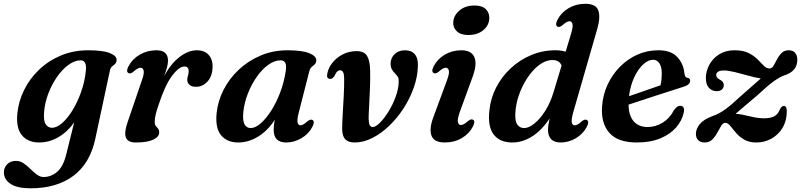

<svg xmlns="http://www.w3.org/2000/svg" viewBox="-66 -739 4222 1012"><path d="M436 -6Q408.5 122 320.8 187.8Q233 253.5 94.5 253.5Q25 253.5 -10.2 230.2Q-45.5 207 -45.5 169.5Q-45.5 144.5 -28.2 126.8Q-11 109 18 109Q40.5 109 59 122Q77.5 135 94.5 151.8Q111.5 168.5 128.5 181.2Q145.5 194 164 194Q203.5 194 236 166Q268.5 138 284.5 69.5L325 -94Q289.5 -43.5 241.5 -15.8Q193.5 12 140 12Q82 12 50 -25.5Q18 -63 25.5 -141.5Q31.5 -204 60.5 -263.5Q89.5 -323 138.8 -370.5Q188 -418 254 -446Q320 -474 399.5 -474Q477 -474 514 -458.8Q551 -443.5 548.5 -421Q547 -407.5 539.5 -401Q532 -394.5 524.2 -388.2Q516.5 -382 513.5 -368ZM166.5 -149.5Q162.5 -101.5 175.2 -83.5Q188 -65.5 207.5 -65.5Q234 -65.5 263 -91.5Q292 -117.5 318 -160.8Q344 -204 362.2 -256.5Q380.5 -309 386 -362Q393.5 -421 359.5 -421Q327.5 -421 295 -397.2Q262.5 -373.5 235 -334.2Q207.5 -295 189 -246.8Q170.5 -198.5 166.5 -149.5Z M611.5 -353.5Q596.5 -361.5 612 -391Q632 -428.5 671.2 -451.2Q710.5 -474 758.5 -474Q819.5 -474 819.5 -419.5Q819.5 -403 813.8 -382.2Q808 -361.5 799.5 -339Q836.5 -406 882.2 -440Q928 -474 971 -474Q1012.5 -474 1034.2 -449.2Q1056 -424.5 1054.5 -385Q1053 -336 1027.2 -308.8Q1001.5 -281.5 968 -281.5Q943 -281.5 932 -292.5Q921 -303.5 921 -317.5Q921 -329.5 924.8 -340.5Q928.5 -351.5 928.5 -363.5Q928.5 -388.5 906 -388.5Q878 -388.5 841.5 -340.5Q805 -292.5 771.5 -191Q759.5 -156 754.5 -135Q749.5 -114 749.5 -97Q749.5 -82 755.5 -74.8Q761.5 -67.5 767.2 -60.8Q773 -54 773 -40Q773 -18 742 -3Q711 12 649.5 12Q606.5 12 597.2 -15.2Q588 -42.5 606.5 -95L681.5 -314.5Q695 -352 691 -367Q687 -382 674.5 -382Q661 -382 639.5 -363Q622.5 -348 611.5 -353.5Z M1509 -147Q1499 -108 1502.5 -93.2Q1506 -78.5 1517.5 -78.5Q1531 -78.5 1552.5 -98Q1569.5 -112.5 1580.5 -107Q1595.5 -99.5 1580 -69.5Q1560.5 -32.5 1522.2 -10.2Q1484 12 1443 12Q1376.5 12 1376.5 -54Q1376.5 -65.5 1377.8 -78.2Q1379 -91 1382.5 -108Q1345.5 -50.5 1294.8 -19.2Q1244 12 1189.5 12Q1131 12 1099.2 -26.2Q1067.5 -64.5 1076 -145Q1082.5 -206.5 1112.2 -265.2Q1142 -324 1191.8 -371Q1241.5 -418 1307 -446Q1372.5 -474 1450 -474Q1528 -474 1565.8 -458Q1603.5 -442 1601 -418.5Q1599.5 -405.5 1592 -399Q1584.5 -392.5 1576.5 -385.8Q1568.5 -379 1565 -366ZM1216.5 -148.5Q1212 -102 1223.2 -83Q1234.5 -64 1255 -64Q1279.5 -64 1307.8 -88.5Q1336 -113 1363 -155Q1390 -197 1410.5 -250.8Q1431 -304.5 1440 -363.5Q1449.5 -421 1413.5 -421Q1380.5 -421 1347.5 -397Q1314.5 -373 1286.8 -333.2Q1259 -293.5 1240.2 -245.2Q1221.5 -197 1216.5 -148.5Z M1737.5 -58Q1737.5 -87 1740.2 -134.8Q1743 -182.5 1745.8 -234.2Q1748.5 -286 1748 -327Q1747.5 -368.5 1727 -368.5Q1710.5 -368.5 1700.5 -345.5Q1693.5 -332.5 1687.8 -327.8Q1682 -323 1675 -323Q1653.5 -323.5 1659 -350.5Q1664.5 -380.5 1685.8 -407.8Q1707 -435 1740.2 -452.2Q1773.5 -469.5 1813.5 -469.5Q1853.5 -469.5 1868.8 -444.2Q1884 -419 1885 -366.5Q1886 -323.5 1884 -272.5Q1882 -221.5 1879.5 -178Q1877 -134.5 1877 -114.5Q1877.5 -89 1882.8 -79.2Q1888 -69.5 1899 -69.5Q1914 -69.5 1936.5 -92Q1959 -114.5 1981.2 -150.2Q2003.5 -186 2018.8 -227Q2034 -268 2035.5 -305Q2036.5 -322.5 2032.2 -331.2Q2028 -340 2016 -352Q2004 -363.5 1998 -376.5Q1992 -389.5 1993 -408Q1995 -436.5 2015.5 -455.2Q2036 -474 2069 -474Q2102.5 -474 2120.8 -452.5Q2139 -431 2136.5 -387.5Q2134.5 -331.5 2114 -274.5Q2093.5 -217.5 2060 -166.2Q2026.5 -115 1984.2 -74.8Q1942 -34.5 1895.5 -11.2Q1849 12 1803.5 12Q1771 12 1754.5 -4.2Q1738 -20.5 1737.5 -58Z M2402 -554.5Q2362.5 -554.5 2341.8 -574.2Q2321 -594 2323 -623Q2325 -657 2355.5 -683.5Q2386 -710 2435.5 -710Q2477 -710 2496 -689.5Q2515 -669 2513 -640.5Q2511 -604 2480.5 -579.2Q2450 -554.5 2402 -554.5ZM2357 -147.5Q2344 -109.5 2347.5 -94.8Q2351 -80 2363.5 -80Q2377 -80 2398.5 -99Q2415.5 -114 2426.5 -108.5Q2441.5 -100.5 2426 -71Q2406.5 -33.5 2367.5 -10.8Q2328.5 12 2278.5 12Q2222 12 2208.5 -23.5Q2195 -59 2218 -121L2289.5 -314.5Q2303.5 -352 2299.8 -367Q2296 -382 2283.5 -382Q2269.5 -382 2248.5 -363Q2231.5 -348 2220.5 -353.5Q2205 -361.5 2220.5 -391Q2240.5 -428.5 2279 -451.2Q2317.5 -474 2366 -474Q2417.5 -474 2433.8 -438.8Q2450 -403.5 2426 -336.5Z M3082 -586.5 2955.5 -147.5Q2944.5 -108.5 2947.8 -93.5Q2951 -78.5 2963.5 -78.5Q2977.5 -78.5 2998.5 -98Q3015.5 -112.5 3026.5 -107Q3042 -99.5 3026.5 -69.5Q3006.5 -32.5 2968.8 -10.2Q2931 12 2890 12Q2855 12 2838.8 -5.5Q2822.5 -23 2822.5 -54Q2822.5 -78 2831 -115Q2789 -51 2738 -19.5Q2687 12 2635 12Q2568.5 12 2536.2 -29.8Q2504 -71.5 2513.5 -156.5Q2519.5 -220 2549 -277.5Q2578.5 -335 2625.8 -379Q2673 -423 2733.2 -448.5Q2793.5 -474 2861.5 -474Q2892 -474 2915.5 -466.5L2943.5 -559.5Q2955 -597.5 2951.5 -612.2Q2948 -627 2936 -627Q2922 -627 2901 -608Q2884 -593 2873 -598.5Q2857.5 -606.5 2873 -636Q2893 -673.5 2931.5 -696.2Q2970 -719 3019 -719Q3075 -719 3087.5 -684.2Q3100 -649.5 3082 -586.5ZM2650 -137.5Q2648.5 -97.5 2661.8 -80.8Q2675 -64 2697 -64Q2721.5 -64 2751.5 -88.5Q2781.5 -113 2808.8 -156.2Q2836 -199.5 2852.5 -256L2894 -393.5Q2882.5 -422.5 2846 -422.5Q2810.5 -422.5 2776.2 -396.8Q2742 -371 2713.8 -328.5Q2685.5 -286 2668.5 -236Q2651.5 -186 2650 -137.5Z M3537.5 -144Q3529 -104 3498.5 -68.2Q3468 -32.5 3415.8 -10.2Q3363.5 12 3290 12Q3190 12 3145.2 -39.5Q3100.5 -91 3107.5 -180Q3112 -240.5 3136.8 -293.5Q3161.5 -346.5 3201.8 -387.2Q3242 -428 3293.5 -451Q3345 -474 3404 -474Q3470.5 -474 3503.5 -438.8Q3536.5 -403.5 3541.5 -352Q3544 -331 3556.5 -329Q3571.5 -327 3571.5 -313.5Q3571.5 -304 3563.8 -295.8Q3556 -287.5 3534.5 -281Q3512.5 -274 3477 -262.5Q3441.5 -251 3400.2 -237.8Q3359 -224.5 3318.8 -211.2Q3278.5 -198 3247 -187.5Q3248 -129 3274.5 -99.2Q3301 -69.5 3347 -69.5Q3390.5 -69.5 3428 -93.2Q3465.5 -117 3486.5 -159Q3497 -172 3504.2 -177Q3511.5 -182 3520 -181.5Q3530.5 -181.5 3536.5 -172.5Q3542.5 -163.5 3537.5 -144ZM3376.5 -424Q3350.5 -424 3323.8 -399.2Q3297 -374.5 3276.8 -331.2Q3256.5 -288 3249.5 -232Q3288.5 -245.5 3335 -261.5Q3381.5 -277.5 3415.5 -289.5Q3422 -316.5 3422 -355Q3422 -385.5 3409.8 -404.8Q3397.5 -424 3376.5 -424Z M4081 -152Q4081 -102.5 4058.8 -65.5Q4036.5 -28.5 4000 -8.2Q3963.5 12 3921 12Q3881.5 12 3855.5 -3.8Q3829.5 -19.5 3812.5 -39.8Q3795.5 -60 3782.8 -75.8Q3770 -91.5 3757 -91.5Q3744.5 -91.5 3735.2 -76Q3726 -60.5 3715 -40Q3704 -19.5 3688.5 -3.8Q3673 12 3648 12Q3627 12 3614.5 0.2Q3602 -11.5 3602 -34Q3602 -59.5 3622.5 -84.8Q3643 -110 3690.5 -127.5Q3723 -138.5 3755.8 -162Q3788.5 -185.5 3838 -232Q3874.5 -264 3901 -287.5Q3927.5 -311 3944 -325.5Q3917 -329.5 3880 -339.8Q3843 -350 3807.8 -358.8Q3772.5 -367.5 3750.5 -367.5Q3709 -367.5 3709 -343Q3709 -337 3713 -331.2Q3717 -325.5 3728.5 -319Q3749 -308.5 3749 -291Q3749 -276 3739 -267.2Q3729 -258.5 3712 -258.5Q3686.5 -258.5 3670.5 -276.2Q3654.5 -294 3654.5 -327.5Q3654.5 -364 3672.8 -397.8Q3691 -431.5 3725 -452.8Q3759 -474 3806 -474Q3851 -474 3879.8 -459.5Q3908.5 -445 3927 -426Q3945.5 -407 3959.8 -392.5Q3974 -378 3990 -378Q4002.5 -378 4011.2 -392.5Q4020 -407 4029.5 -426Q4039 -445 4053.5 -459.5Q4068 -474 4091.5 -474Q4114 -474 4125.2 -460.2Q4136.5 -446.5 4136.5 -424.5Q4136.5 -364 4070.5 -342.5Q4046 -334.5 4014 -311.8Q3982 -289 3925.5 -236.5Q3884 -201 3856.8 -178Q3829.5 -155 3811.5 -139.5Q3844.5 -136.5 3886 -126Q3927.5 -115.5 3960 -115.5Q3995.5 -115.5 4015 -126Q4034.5 -136.5 4044 -161Q4050 -172.5 4054.8 -176.5Q4059.5 -180.5 4066 -180.5Q4081 -180.5 4081 -152Z"/></svg>

Font: Fraunces 9pt S000 SemiBold
Style: Italic
Weight: 600
Italic angle: -16°
Version: Version 1.000; ttfautohint (v1.8.3)